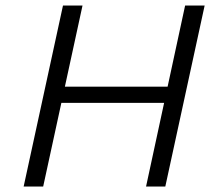

<svg xmlns="http://www.w3.org/2000/svg" viewBox="-20 -678 779 698"><path d="M511 0 653 -658H724L581 0ZM66 0 209 -658H280L137 0ZM155 -304 168 -363H638L625 -304Z"/></svg>

Font: Ysabeau
Style: Italic
Weight: 400
Italic angle: -12°
Designer: Christian Thalmann (Catharsis Fonts)
Version: Version 2.000;gftools[0.9.27.dev2+g8671c4b]